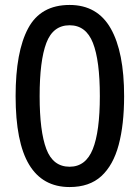

<svg xmlns="http://www.w3.org/2000/svg" viewBox="-20 -745 564 775"><path d="M481 -357Q481 -242 459 -160Q437 -78 389 -34Q341 10 261 10Q152 10 97.5 -80.5Q43 -171 43 -357Q43 -536 93.5 -630.5Q144 -725 261 -725Q373 -725 427 -630Q481 -535 481 -357ZM140 -357Q140 -215 167 -143.5Q194 -72 261 -72Q326 -72 354.5 -143Q383 -214 383 -357Q383 -501 355 -572Q327 -643 261 -643Q194 -643 167 -571.5Q140 -500 140 -357Z"/></svg>

Font: Noto Sans Sinhala UI SemiCondensed Medium
Style: Regular
Weight: 500
Width: 4
Designer: Jelle Bosma - Monotype Design Team
Foundry: Monotype Imaging Inc.
Version: Version 2.006; ttfautohint (v1.8.4.7-5d5b)